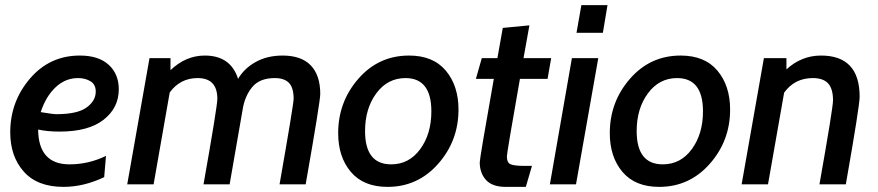

<svg xmlns="http://www.w3.org/2000/svg" viewBox="-20 -720 3431 750"><path d="M444 -371Q444 -299 385 -252.5Q326 -206 213 -206Q164 -206 129 -214Q130 -78 252 -78Q326 -78 394 -111L387 -28Q307 10 228 10Q126 10 73 -49.5Q20 -109 20 -203Q20 -323 97 -413Q174 -503 292 -503Q365 -503 404.5 -467Q444 -431 444 -371ZM285 -415Q235 -415 197 -379Q159 -343 139 -282Q187 -274 200 -274Q282 -274 318 -300Q354 -326 354 -362Q354 -390 333.5 -402.5Q313 -415 285 -415Z M1174 0H1072Q1127 -313 1127 -334Q1127 -377 1109 -396Q1091 -415 1053 -415Q994 -415 965 -379.5Q936 -344 928 -293L877 0H775Q829 -305 829 -334Q829 -415 752 -415Q684 -415 643 -359L580 0H477L564 -493H646V-446Q706 -503 780 -503Q881 -503 910 -412Q934 -453 979 -478Q1024 -503 1084 -503Q1157 -503 1194 -464.5Q1231 -426 1231 -353Q1231 -324 1174 0Z M1494 10Q1400 10 1350.5 -48.5Q1301 -107 1301 -200Q1301 -322 1380 -412.5Q1459 -503 1578 -503Q1672 -503 1721.5 -444Q1771 -385 1771 -292Q1771 -170 1691.5 -80Q1612 10 1494 10ZM1564 -415Q1494 -415 1450 -355.5Q1406 -296 1406 -208Q1406 -78 1508 -78Q1578 -78 1621.5 -137.5Q1665 -197 1665 -285Q1665 -415 1564 -415Z M2058 -72 2034 10H1955Q1903 10 1878.5 -17Q1854 -44 1854 -86Q1854 -102 1909 -412H1839L1862 -493H1923L1944 -611L2048 -621L2025 -493H2133L2119 -412H2011Q1960 -123 1960 -109Q1960 -85 1974 -78.5Q1988 -72 2030 -72Z M2335 -592H2232L2251 -700H2353ZM2230 0H2128L2214 -493H2317Z M2555 10Q2461 10 2411.5 -48.5Q2362 -107 2362 -200Q2362 -322 2441 -412.5Q2520 -503 2639 -503Q2733 -503 2782.5 -444Q2832 -385 2832 -292Q2832 -170 2752.5 -80Q2673 10 2555 10ZM2625 -415Q2555 -415 2511 -355.5Q2467 -296 2467 -208Q2467 -78 2569 -78Q2639 -78 2682.5 -137.5Q2726 -197 2726 -285Q2726 -415 2625 -415Z M3284 0H3181Q3234 -299 3234 -328Q3234 -373 3215 -394Q3196 -415 3155 -415Q3084 -415 3043 -358L2980 0H2877L2964 -493H3052V-449Q3111 -503 3187 -503Q3338 -503 3338 -342Q3338 -307 3284 0Z"/></svg>

Font: Cabin
Style: Medium Italic
Weight: 500
Designer: Pablo Impallari
Foundry: Pablo Impallari. www.impallari.com Igino Marini. www.ikern.com
Version: Version 1.005